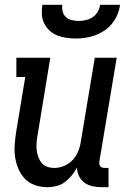

<svg xmlns="http://www.w3.org/2000/svg" viewBox="-20 -770 540 798"><path d="M177 8Q150 8 125.5 -0.5Q101 -9 84 -26.5Q67 -44 57 -67Q47 -90 43 -115.5Q39 -141 41 -167.5Q43 -194 47 -221L85 -450H48V-530H189L136 -207Q133 -192 132 -176.5Q131 -161 132.5 -146.5Q134 -132 139 -118Q144 -104 153 -93Q162 -82 176 -77Q190 -72 206 -72Q226 -72 246.5 -80.5Q267 -89 282 -105Q297 -121 305 -141Q313 -161 316 -182L374 -530H465L393 -99Q392 -93 393 -88Q394 -83 397 -79Q400 -75 405 -73.5Q410 -72 416 -72H431V8H402Q383 8 364.5 4Q346 0 331.5 -10.5Q317 -21 308.5 -38Q300 -55 300 -74Q291 -56 278 -40.5Q265 -25 249 -13Q233 -1 214 3.5Q195 8 177 8ZM295 -610Q275 -610 255 -613Q235 -616 217.5 -623Q200 -630 186 -643Q172 -656 163.5 -673Q155 -690 154 -710Q153 -730 156 -750H239Q237 -736 240.5 -722Q244 -708 254 -699Q264 -690 278 -686.5Q292 -683 307 -683Q322 -683 337 -686.5Q352 -690 365 -698.5Q378 -707 386 -721Q394 -735 396 -750H479Q476 -729 468 -709.5Q460 -690 446.5 -673Q433 -656 414.5 -643.5Q396 -631 376 -623.5Q356 -616 335.5 -613Q315 -610 295 -610Z"/></svg>

Font: Iosevka Slab Medium
Style: Italic
Weight: 500
Italic angle: -9°
Monospace: yes
Designer: Belleve Invis
Foundry: Belleve Invis
Version: Version 11.1.0; ttfautohint (v1.8.3)